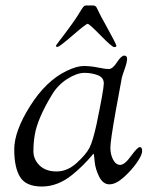

<svg xmlns="http://www.w3.org/2000/svg" viewBox="-20 -666 558 701"><path d="M276 -629 282 -638Q287 -646 294 -646H320Q330 -646 334 -636Q348 -606 367 -573Q405 -504 405 -499Q405 -494 397 -494Q389 -494 347.5 -536.5Q306 -579 300 -579Q294 -579 245.5 -537Q197 -495 190.5 -495Q184 -495 184 -497.5Q184 -500 194 -513Q204 -526 217.5 -544Q231 -562 240 -574.5Q249 -587 256.5 -598Q264 -609 268 -616Q272 -623 276 -629ZM223 -407Q260 -425 285.5 -425Q311 -425 337.5 -419.5Q364 -414 377.5 -414Q391 -414 407 -438.5Q423 -463 433.5 -463Q444 -463 444 -451Q444 -439 435.5 -415Q427 -391 425 -383Q423 -375 403 -263.5Q383 -152 383 -127Q383 -102 393 -83Q403 -64 419 -64Q435 -64 458.5 -96.5Q482 -129 490.5 -129Q499 -129 499 -114.5Q499 -100 479.5 -72Q460 -44 431.5 -18.5Q403 7 379.5 7Q356 7 342 -21Q328 -49 325.5 -77Q323 -105 322 -105Q321 -105 310.5 -92.5Q300 -80 282.5 -62.5Q265 -45 244 -28Q191 15 133 15Q75 15 53.5 -19.5Q32 -54 32 -120.5Q32 -187 90 -279Q148 -371 223 -407ZM107 -174Q102 -144 102 -114Q102 -84 124.5 -62Q147 -40 186.5 -40Q226 -40 260.5 -71.5Q295 -103 307 -127Q319 -151 332 -210Q359 -340 359 -361.5Q359 -383 337 -391.5Q315 -400 288 -400Q261 -400 226 -378Q191 -356 169 -319Q117 -233 107 -174Z"/></svg>

Font: Sorts Mill Goudy
Style: Italic
Weight: 400
Italic angle: -7.40001°
Version: Version 003.101